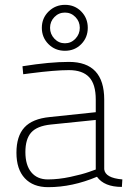

<svg xmlns="http://www.w3.org/2000/svg" viewBox="-20 -765 535 794"><path d="M411 -353V-65Q415 -29 486 -23L484 8Q411 8 381 -34Q279 9 179 9Q117 9 82.5 -28Q48 -65 48 -133.5Q48 -202 81 -238Q114 -274 186 -281L376 -301V-353Q376 -417 348.5 -446Q321 -475 265 -475Q208 -475 107 -462L76 -458L73 -491Q185 -509 265 -509Q411 -509 411 -353ZM348 -54 376 -64V-269L190 -250Q133 -244 109 -217Q85 -190 85 -136Q85 -82 109.5 -52.5Q134 -23 178 -23Q222 -23 271 -33.5Q320 -44 348 -54ZM180.5 -582.5Q153 -610 153 -650Q153 -690 181 -717.5Q209 -745 249 -745Q289 -745 316 -717.5Q343 -690 343 -650Q343 -610 316 -582.5Q289 -555 248.5 -555Q208 -555 180.5 -582.5ZM205 -694.5Q187 -676 187 -650Q187 -624 205 -605Q223 -586 248.5 -586Q274 -586 292 -605Q310 -624 310 -650Q310 -676 292 -694.5Q274 -713 248.5 -713Q223 -713 205 -694.5Z"/></svg>

Font: Titillium Web ExtraLight
Style: Regular
Weight: 275
Version: Version 1.002;PS 57.000;hotconv 1.0.70;makeotf.lib2.5.55311